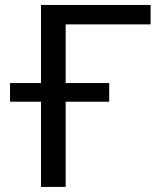

<svg xmlns="http://www.w3.org/2000/svg" viewBox="-20 -736 629 756"><path d="M238.5 -640V-409H410V-335.5H238.5V0H141.5V-335.5H19.5V-409H141.5V-716.5H573V-640Z"/></svg>

Font: Lato
Style: Regular
Weight: 400
Designer: Lukasz Dziedzic with Adam Twardoch and Botio Nikoltchev
Foundry: tyPoland Lukasz Dziedzic
Version: Version 2.015; 2015-08-06; http://www.latofonts.com/